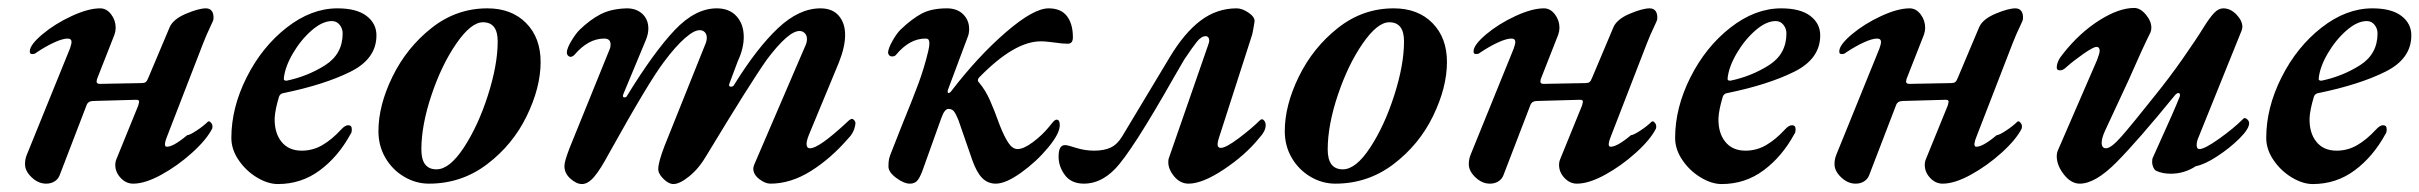

<svg xmlns="http://www.w3.org/2000/svg" viewBox="-20 -448 6086 483"><path d="M43 -37Q43 -48 48 -60L156 -326Q160 -338 160 -342Q160 -351 150 -351Q138 -351 117 -341.5Q96 -332 72 -316Q68 -312 61 -312Q54 -312 55 -320Q56 -336 87 -362Q118 -388 160 -407.5Q202 -427 232 -427Q248 -427 259.5 -412Q271 -397 271 -378Q271 -370 268 -361L224 -249L223 -243Q223 -237 231 -237L337 -239Q343 -239 346.5 -241.5Q350 -244 353 -252L407 -380Q416 -400 448 -413.5Q480 -427 498 -427Q508 -427 513 -420Q518 -413 517 -400Q517 -397 508.5 -379.5Q500 -362 491 -339L400 -104Q391 -82 398 -79Q414 -77 451 -108Q457 -108 474.5 -119.5Q492 -131 503 -142Q505 -143 507 -142.5Q509 -142 510 -140Q516 -135 514 -125Q500 -97 463.5 -64Q427 -31 386 -8.5Q345 14 315 14Q297 14 283.5 -0.5Q270 -15 270 -33Q270 -41 273 -48L328 -183L330 -192Q330 -197 323 -197L215 -194Q202 -194 198 -184L130 -7Q126 3 117 8.5Q108 14 96 14Q76 14 59 -2.5Q42 -19 43 -37Z M562 -101Q562 -177 600.5 -253.5Q639 -330 701 -378.5Q763 -427 829 -427Q877 -427 902 -408Q927 -389 927 -359Q927 -300 861.5 -267.5Q796 -235 694 -214Q685 -213 682 -205Q672 -172 671 -151Q670 -114 688 -91.5Q706 -69 739 -69Q767 -69 791 -83Q815 -97 838 -122Q848 -133 856 -133Q865 -133 865 -123Q865 -114 862 -111Q831 -54 784.5 -19.5Q738 15 679 15Q654 15 626.5 -1.5Q599 -18 580.5 -45Q562 -72 562 -101ZM842 -364Q842 -376 834.5 -385.5Q827 -395 815 -395Q791 -395 764 -371.5Q737 -348 717 -314Q697 -280 694 -251V-249Q694 -245 701 -245Q754 -256 798 -284Q842 -312 842 -364Z M932 -118Q932 -183 967.5 -255.5Q1003 -328 1065.5 -377.5Q1128 -427 1206 -427Q1267 -427 1303.5 -390Q1340 -353 1340 -292Q1340 -228 1305 -156Q1270 -84 1205.5 -35Q1141 14 1059 14Q1026 14 996.5 -3.5Q967 -21 949.5 -51Q932 -81 932 -118ZM1232 -344Q1232 -392 1195 -392Q1165 -392 1128 -338.5Q1091 -285 1065.5 -209Q1040 -133 1040 -72Q1040 -22 1078 -22Q1111 -22 1147 -77Q1183 -132 1207.5 -208.5Q1232 -285 1232 -344Z M1400 -32Q1400 -42 1413 -76L1514 -325Q1516 -329 1516 -336Q1516 -351 1500 -351Q1460 -351 1425 -310Q1420 -305 1415 -305Q1412 -305 1409 -308Q1406 -311 1406 -316Q1406 -326 1417 -344.5Q1428 -363 1438 -373Q1465 -399 1491.5 -412.5Q1518 -426 1557 -427Q1581 -427 1596 -413Q1611 -399 1611 -376Q1611 -363 1605 -348L1548 -211L1547 -207Q1547 -203 1551 -203Q1556 -203 1558 -208Q1625 -317 1677 -372Q1729 -427 1783 -427Q1815 -427 1833 -407Q1851 -387 1851 -355Q1851 -326 1836 -294L1815 -238L1814 -234Q1814 -230 1819 -230Q1825 -230 1827 -235Q1884 -327 1937 -377Q1990 -427 2044 -427Q2074 -427 2090 -408.5Q2106 -390 2106 -360Q2106 -330 2090 -290L2015 -109Q2009 -94 2009 -86Q2009 -75 2018 -75Q2040 -75 2109 -139Q2119 -149 2123 -149Q2126 -149 2129 -145.5Q2132 -142 2132 -138Q2130 -116 2114 -100Q2070 -49 2019.5 -17.5Q1969 14 1918 14Q1905 14 1890 2.5Q1875 -9 1875 -24Q1875 -27 1877 -33L2006 -333Q2010 -341 2010 -350Q2010 -359 2004.5 -364.5Q1999 -370 1992 -370Q1964 -371 1909 -298Q1868 -240 1758 -58Q1739 -25 1714.5 -5Q1690 15 1674 15Q1662 15 1648.5 1.5Q1635 -12 1636 -24Q1636 -39 1651 -79L1754 -336Q1758 -345 1758 -353Q1758 -362 1753 -367Q1748 -372 1741 -372Q1727 -373 1703 -352Q1679 -331 1650 -292Q1612 -242 1512 -62Q1490 -21 1474.5 -3Q1459 15 1444 15Q1430 15 1414.5 1Q1399 -13 1400 -32Z M2215 -29Q2215 -41 2216.5 -48Q2218 -55 2223 -67Q2227 -78 2251 -138Q2276 -199 2290.5 -238Q2305 -277 2315 -319Q2318 -331 2318 -339Q2318 -345 2316 -348Q2314 -351 2308 -351Q2268 -351 2234 -310Q2231 -306 2224 -306Q2216 -306 2214 -315Q2214 -325 2224.5 -344Q2235 -363 2245 -373Q2273 -400 2298 -413.5Q2323 -427 2362 -427Q2388 -427 2403 -412Q2418 -397 2418 -375Q2418 -363 2414 -354L2365 -223Q2364 -221 2364 -217Q2364 -214 2366 -214Q2370 -214 2374 -220Q2441 -307 2510.5 -367Q2580 -427 2618 -427Q2649 -427 2664 -407.5Q2679 -388 2679 -354Q2679 -338 2666 -338Q2653 -338 2633 -341Q2624 -342 2615.5 -343Q2607 -344 2598 -344Q2532 -344 2444 -254Q2440 -250 2440 -246Q2440 -243 2444 -239Q2459 -221 2470 -196.5Q2481 -172 2495 -133Q2506 -105 2516.5 -89Q2527 -73 2540 -73Q2555 -73 2578.5 -90.5Q2602 -108 2619 -129Q2623 -134 2628.5 -140.5Q2634 -147 2638 -147Q2646 -147 2646 -133Q2646 -112 2616.5 -76.5Q2587 -41 2548.5 -13.5Q2510 14 2485 14Q2465 14 2451 0Q2437 -14 2426 -45L2391 -146Q2385 -161 2380 -167.5Q2375 -174 2366 -174Q2356 -174 2348 -151L2300 -17Q2293 1 2286.5 7.5Q2280 14 2269 14Q2254 14 2234.5 -0.5Q2215 -15 2215 -29Z M2643 -54Q2643 -83 2659 -83Q2666 -83 2687 -76Q2710 -69 2732 -69Q2758 -69 2774.5 -77Q2791 -85 2803 -105L2922 -303Q2959 -365 3000 -396Q3041 -427 3091 -427Q3105 -427 3121 -416Q3137 -405 3136 -394Q3133 -374 3130 -361L3046 -100Q3043 -91 3043 -85Q3043 -76 3051 -76Q3064 -76 3096.5 -100.5Q3129 -125 3148 -144Q3152 -148 3154 -148Q3158 -148 3161 -143.5Q3164 -139 3164 -133Q3164 -118 3147 -100Q3113 -58 3059 -22Q3005 14 2970 14Q2949 14 2934 -4Q2919 -22 2919 -40Q2919 -46 2920 -49L3019 -334Q3022 -342 3022 -346Q3022 -351 3019.5 -354Q3017 -357 3013 -357Q3002 -357 2990.5 -342.5Q2979 -328 2959 -298L2934 -255Q2827 -66 2785 -23Q2749 14 2707 14Q2675 14 2659 -7.5Q2643 -29 2643 -54Z M3212 -118Q3212 -183 3247.5 -255.5Q3283 -328 3345.5 -377.5Q3408 -427 3486 -427Q3547 -427 3583.5 -390Q3620 -353 3620 -292Q3620 -228 3585 -156Q3550 -84 3485.5 -35Q3421 14 3339 14Q3306 14 3276.5 -3.5Q3247 -21 3229.5 -51Q3212 -81 3212 -118ZM3512 -344Q3512 -392 3475 -392Q3445 -392 3408 -338.5Q3371 -285 3345.5 -209Q3320 -133 3320 -72Q3320 -22 3358 -22Q3391 -22 3427 -77Q3463 -132 3487.5 -208.5Q3512 -285 3512 -344Z M3675 -37Q3675 -48 3680 -60L3788 -326Q3792 -338 3792 -342Q3792 -351 3782 -351Q3770 -351 3749 -341.5Q3728 -332 3704 -316Q3700 -312 3693 -312Q3686 -312 3687 -320Q3688 -336 3719 -362Q3750 -388 3792 -407.5Q3834 -427 3864 -427Q3880 -427 3891.5 -412Q3903 -397 3903 -378Q3903 -370 3900 -361L3856 -249L3855 -243Q3855 -237 3863 -237L3969 -239Q3975 -239 3978.5 -241.5Q3982 -244 3985 -252L4039 -380Q4048 -400 4080 -413.5Q4112 -427 4130 -427Q4140 -427 4145 -420Q4150 -413 4149 -400Q4149 -397 4140.5 -379.5Q4132 -362 4123 -339L4032 -104Q4023 -82 4030 -79Q4046 -77 4083 -108Q4089 -108 4106.5 -119.5Q4124 -131 4135 -142Q4137 -143 4139 -142.5Q4141 -142 4142 -140Q4148 -135 4146 -125Q4132 -97 4095.5 -64Q4059 -31 4018 -8.5Q3977 14 3947 14Q3929 14 3915.5 -0.5Q3902 -15 3902 -33Q3902 -41 3905 -48L3960 -183L3962 -192Q3962 -197 3955 -197L3847 -194Q3834 -194 3830 -184L3762 -7Q3758 3 3749 8.5Q3740 14 3728 14Q3708 14 3691 -2.5Q3674 -19 3675 -37Z M4194 -101Q4194 -177 4232.5 -253.5Q4271 -330 4333 -378.5Q4395 -427 4461 -427Q4509 -427 4534 -408Q4559 -389 4559 -359Q4559 -300 4493.5 -267.5Q4428 -235 4326 -214Q4317 -213 4314 -205Q4304 -172 4303 -151Q4302 -114 4320 -91.5Q4338 -69 4371 -69Q4399 -69 4423 -83Q4447 -97 4470 -122Q4480 -133 4488 -133Q4497 -133 4497 -123Q4497 -114 4494 -111Q4463 -54 4416.5 -19.5Q4370 15 4311 15Q4286 15 4258.5 -1.5Q4231 -18 4212.5 -45Q4194 -72 4194 -101ZM4474 -364Q4474 -376 4466.5 -385.5Q4459 -395 4447 -395Q4423 -395 4396 -371.5Q4369 -348 4349 -314Q4329 -280 4326 -251V-249Q4326 -245 4333 -245Q4386 -256 4430 -284Q4474 -312 4474 -364Z M4595 -37Q4595 -48 4600 -60L4708 -326Q4712 -338 4712 -342Q4712 -351 4702 -351Q4690 -351 4669 -341.5Q4648 -332 4624 -316Q4620 -312 4613 -312Q4606 -312 4607 -320Q4608 -336 4639 -362Q4670 -388 4712 -407.5Q4754 -427 4784 -427Q4800 -427 4811.5 -412Q4823 -397 4823 -378Q4823 -370 4820 -361L4776 -249L4775 -243Q4775 -237 4783 -237L4889 -239Q4895 -239 4898.5 -241.5Q4902 -244 4905 -252L4959 -380Q4968 -400 5000 -413.5Q5032 -427 5050 -427Q5060 -427 5065 -420Q5070 -413 5069 -400Q5069 -397 5060.5 -379.5Q5052 -362 5043 -339L4952 -104Q4943 -82 4950 -79Q4966 -77 5003 -108Q5009 -108 5026.5 -119.5Q5044 -131 5055 -142Q5057 -143 5059 -142.5Q5061 -142 5062 -140Q5068 -135 5066 -125Q5052 -97 5015.5 -64Q4979 -31 4938 -8.5Q4897 14 4867 14Q4849 14 4835.5 -0.5Q4822 -15 4822 -33Q4822 -41 4825 -48L4880 -183L4882 -192Q4882 -197 4875 -197L4767 -194Q4754 -194 4750 -184L4682 -7Q4678 3 4669 8.5Q4660 14 4648 14Q4628 14 4611 -2.5Q4594 -19 4595 -37Z M5154 -55Q5154 -63 5157 -70L5255 -296Q5262 -314 5262 -320Q5262 -330 5254 -330Q5246 -330 5221 -312.5Q5196 -295 5178 -279Q5170 -271 5162 -271Q5154 -271 5154 -278Q5154 -294 5170 -313Q5211 -365 5260.5 -396.5Q5310 -428 5349 -428Q5364 -428 5378 -411.5Q5392 -395 5392 -378Q5392 -373 5390 -367Q5370 -327 5335 -247L5275 -118Q5267 -100 5267 -89Q5267 -75 5278 -75Q5291 -75 5318 -106Q5345 -137 5403 -210Q5437 -252 5471 -300.5Q5505 -349 5524 -380Q5539 -404 5550 -415.5Q5561 -427 5573 -427Q5591 -427 5606 -411.5Q5621 -396 5621 -380Q5621 -377 5619 -371L5510 -101Q5506 -92 5506 -83Q5506 -73 5513 -73Q5526 -73 5562.5 -99Q5599 -125 5622 -148Q5625 -151 5626 -151Q5630 -151 5634 -147Q5638 -143 5638 -138Q5638 -124 5614 -100Q5590 -76 5558 -55Q5526 -34 5504 -30Q5475 -11 5441 -11Q5420 -11 5405 -18Q5401 -19 5397.5 -26Q5394 -33 5394 -41Q5394 -49 5396 -52L5409 -81Q5450 -171 5463 -204Q5464 -206 5464 -209Q5464 -214 5460 -214Q5456 -214 5451 -208Q5358 -94 5304.5 -40Q5251 14 5212 14Q5190 14 5172 -9Q5154 -32 5154 -55Z M5681 -101Q5681 -177 5719.5 -253.5Q5758 -330 5820 -378.5Q5882 -427 5948 -427Q5996 -427 6021 -408Q6046 -389 6046 -359Q6046 -300 5980.5 -267.5Q5915 -235 5813 -214Q5804 -213 5801 -205Q5791 -172 5790 -151Q5789 -114 5807 -91.5Q5825 -69 5858 -69Q5886 -69 5910 -83Q5934 -97 5957 -122Q5967 -133 5975 -133Q5984 -133 5984 -123Q5984 -114 5981 -111Q5950 -54 5903.5 -19.5Q5857 15 5798 15Q5773 15 5745.5 -1.5Q5718 -18 5699.5 -45Q5681 -72 5681 -101ZM5961 -364Q5961 -376 5953.5 -385.5Q5946 -395 5934 -395Q5910 -395 5883 -371.5Q5856 -348 5836 -314Q5816 -280 5813 -251V-249Q5813 -245 5820 -245Q5873 -256 5917 -284Q5961 -312 5961 -364Z"/></svg>

Font: EB Garamond SemiBold
Style: Italic
Weight: 600
Italic angle: -17.2°
Designer: Georg Duffner and Octavio Pardo
Foundry: Georg Duffner
Version: Version 1.000